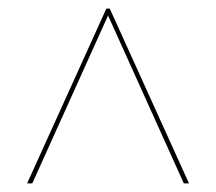

<svg xmlns="http://www.w3.org/2000/svg" viewBox="-20 -426 502 446"><path d="M407 0 231 -390 55 0H43L227 -406H235L419 0Z"/></svg>

Font: Ysabeau Infant Hairline
Style: Regular
Weight: 100
Designer: Christian Thalmann (Catharsis Fonts)
Version: Version 0.003